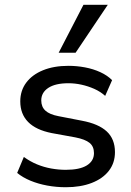

<svg xmlns="http://www.w3.org/2000/svg" viewBox="-20 -776 551 805"><path d="M256 9Q216 9 178 2Q140 -5 107.5 -18.5Q75 -32 52 -51L80 -118Q106 -99 135 -87Q164 -75 195 -69.5Q226 -64 256 -64Q314 -64 344 -82.5Q374 -101 374 -134Q374 -162 355.5 -177Q337 -192 296 -200L197 -218Q131 -231 98 -264.5Q65 -298 65 -351Q65 -396 90 -429.5Q115 -463 160.5 -481.5Q206 -500 267 -500Q302 -500 336.5 -493.5Q371 -487 400.5 -473.5Q430 -460 450 -440L421 -374Q401 -392 375 -403.5Q349 -415 321.5 -421Q294 -427 267 -427Q212 -427 182.5 -407.5Q153 -388 153 -355Q153 -328 170.5 -312Q188 -296 225 -289L323 -270Q393 -257 427.5 -225Q462 -193 462 -138Q462 -93 436.5 -60Q411 -27 364.5 -9Q318 9 256 9ZM226 -555 330 -756H432L297 -555Z"/></svg>

Font: Nunito Sans 10pt Medium
Style: Regular
Weight: 500
Designer: Vernon Adams
Foundry: Vernon Adams
Version: Version 3.101;gftools[0.9.27]